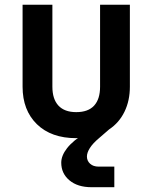

<svg xmlns="http://www.w3.org/2000/svg" viewBox="-20 -570 640 806"><path d="M364.4 215.9Q305.9 215.9 271.5 187Q237.1 158.2 237.1 112.9Q237.1 83.3 261.6 51.9Q286.1 20.5 340.6 -14Q340.2 -8.7 332.8 -3.2Q325.5 2.4 316.4 6.2Q307.3 10 300 10Q195 10 134.9 -48.6Q74.8 -107.3 74.8 -205.9V-550H199.9V-205.9Q199.9 -154.1 225.3 -126.7Q250.8 -99.3 300 -99.3Q350.2 -99.3 375.2 -126.7Q400.1 -154.1 400.1 -205.9V-550H525.2V-205.9Q525.2 -147.4 502.6 -101Q480 -54.6 438.2 -26.9L395.5 10.1Q369.7 31.7 357.3 51.3Q344.9 70.8 344.9 87.1Q344.9 105.1 358.2 117.3Q371.4 129.5 394.7 129.5H459.9V215.9Z"/></svg>

Font: Pitagon Sans Mono
Style: Regular
Weight: 400
Monospace: yes
Designer: Travis Tran
Foundry: Pitagon
Version: Version 1.001;gftools[0.9.26]